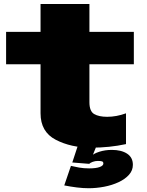

<svg xmlns="http://www.w3.org/2000/svg" viewBox="-20 -754 759 992"><path d="M451.5 9Q546 9 631 -9.5V-168.5Q581.5 -150.5 534 -150.5Q491 -150.5 466.5 -164.8Q442 -179 442 -226V-422H671.5V-589.5H442V-733.5H189.5V-589.5H11.5V-422H189.5V-168.5Q189.5 -72.5 268.2 -31.8Q347 9 451.5 9ZM438 218.5Q477.5 218.5 518.2 210.8Q559 203 592.8 187.2Q626.5 171.5 646.5 149Q666.5 126.5 666.5 97.5Q666.5 59.5 636.8 40Q607 20.5 558 20.5Q523 20.5 493.2 30Q463.5 39.5 448.5 54.5L441 92.5Q446 87 459 82.2Q472 77.5 485.5 77.5Q501.5 77.5 507.8 80Q514 82.5 514 91Q514 102 495 109Q476 116 440.5 116Q413 116 388.8 111.8Q364.5 107.5 346.5 103L312 204Q345 210.5 377.2 214.5Q409.5 218.5 438 218.5ZM441 92.5 479 -1H382L353.5 85.5Z"/></svg>

Font: Anybody Expanded Black
Style: Regular
Weight: 900
Width: 7
Designer: Tyler Finck
Foundry: Etcetera Type Company
Version: Version 1.113;gftools[0.9.25]